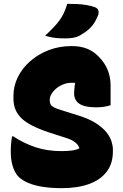

<svg xmlns="http://www.w3.org/2000/svg" viewBox="-20 -960 640 1000"><path d="M353 -720Q399 -720 433 -706.5Q467 -693 494 -665Q525 -634 540.5 -596.5Q556 -559 556 -513Q556 -499 556 -480.5Q556 -462 556 -444Q556 -426 556 -412Q541 -407 522.5 -404Q504 -401 481 -401Q421 -401 393.5 -419.5Q366 -438 366 -473Q366 -482 367 -492Q368 -502 369 -513Q370 -524 372.5 -536Q375 -548 377 -562L401 -522Q387 -526 377 -527.5Q367 -529 354 -529Q331 -529 310.5 -521Q290 -513 274 -500Q258 -487 248.5 -471Q239 -455 239 -440V-436Q239 -425 243.5 -416.5Q248 -408 261 -401Q274 -394 297 -387L393 -357Q446 -340 480 -318Q514 -296 533.5 -272Q553 -248 560.5 -224.5Q568 -201 568 -182V-171Q568 -108 535.5 -65.5Q503 -23 443.5 -1.5Q384 20 302 20Q247 20 202.5 13Q158 6 126.5 -7.5Q95 -21 75 -41Q56 -62 46 -95Q36 -128 36 -175Q36 -190 37 -203.5Q38 -217 39.5 -229Q41 -241 43 -250H49Q103 -214 164 -193.5Q225 -173 300 -173Q330 -173 353.5 -176Q377 -179 393 -187V-190Q389 -202 380 -211Q371 -220 358.5 -227.5Q346 -235 329 -240L236 -270Q182 -288 145.5 -307Q109 -326 88.5 -347.5Q68 -369 59 -393.5Q50 -418 50 -447V-460Q50 -512 73 -558.5Q96 -605 137.5 -641.5Q179 -678 234 -699Q289 -720 353 -720ZM330 -940Q354 -940 379.5 -939Q405 -938 429 -934Q453 -930 473 -923Q488 -918 492 -906Q496 -894 491 -881Q483 -861 473.5 -845Q464 -829 452 -816.5Q440 -804 425.5 -794Q411 -784 394 -774Q381 -767 362.5 -763.5Q344 -760 318 -760Q303 -760 285 -761Q267 -762 249 -765.5Q231 -769 215 -774Q245 -802 267 -826Q289 -850 304.5 -877Q320 -904 330 -940Z"/></svg>

Font: Recursive Casual Black
Style: Regular
Weight: 900
Version: Version 1.047